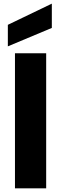

<svg xmlns="http://www.w3.org/2000/svg" viewBox="-20 -1032 335 1052"><path d="M233 -740V0H62V-740ZM264 -879 23 -778V-896L264 -1012Z"/></svg>

Font: IBM-Poppins
Style: Poppins-Bold
Weight: 700
Designer: Mike Abbink, Paul van der Laan, Pieter van Rosmalen, Ben Mitchell, Mark Frömberg
Foundry: Bold Monday
Version: Version 1.1